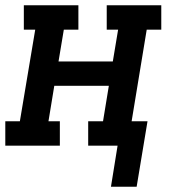

<svg xmlns="http://www.w3.org/2000/svg" viewBox="-27 -550 647 725"><path d="M392 155 417 0H306V-92H362L384 -226H178L156 -92H199V0H-7V-92H48L106 -438H63V-530H269V-438H214L194 -318H399L419 -438H376V-530H582V-438H527L470 -92H530L489 155Z"/></svg>

Font: Iosevka Curly Slab SmBdExObl
Style: Regular
Weight: 600
Width: 7
Italic angle: -9°
Monospace: yes
Designer: Belleve Invis
Foundry: Belleve Invis
Version: Version 11.1.0; ttfautohint (v1.8.3)